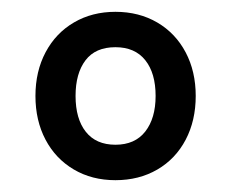

<svg xmlns="http://www.w3.org/2000/svg" viewBox="-20 -575 391 325"><path d="M175.4 -270Q135.5 -270 104.8 -288.2Q74 -306.4 57 -338.7Q40 -371 40 -412.6Q40 -454.2 57.2 -486.6Q74.5 -519.1 105.2 -537Q136 -555 175.4 -555Q215.4 -555 246.4 -536.8Q277.3 -518.6 294.3 -486.3Q311.3 -454.1 311.3 -412.6Q311.3 -370.9 294.3 -338.5Q277.2 -306 246.3 -288Q215.3 -270 175.4 -270ZM175.4 -330Q208.5 -330 226 -352.5Q243.4 -374.9 243.4 -412.6Q243.4 -451.2 225.9 -473.1Q208.4 -495.1 175.4 -495.1Q141.5 -495.1 124.7 -472.9Q107.9 -450.7 107.9 -412.6Q107.9 -373.9 125.2 -352Q142.5 -330 175.4 -330Z"/></svg>

Font: Vela Sans GX ExtLt
Style: Regular
Weight: 200
Designer: Principal design: Mikhail Sharanda - project Manrope.
Design modification: Ravid Balaliev
Foundry: Mikhail Sharanda
Version: Version 1.001